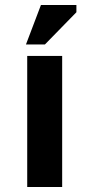

<svg xmlns="http://www.w3.org/2000/svg" viewBox="-20 -749 357 769"><path d="M89 -525H229V0H89ZM144 -729H286V-700L160 -571H84Z"/></svg>

Font: PT Sans Caption
Style: Bold
Weight: 700
Designer: A.Korolkova, O.Umpeleva, V.Yefimov
Foundry: ParaType Ltd
Version: Version 2.003W OFL